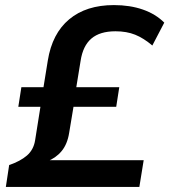

<svg xmlns="http://www.w3.org/2000/svg" viewBox="-20 -735 666 755"><path d="M3 0 16 -86Q60 -101 86 -123.5Q112 -146 118 -183L139 -315H52L64 -392H151L168 -497Q185 -603 252 -659Q319 -715 428 -715Q491 -715 541.5 -697.5Q592 -680 626 -646L579 -556Q545 -585 511.5 -598.5Q478 -612 434 -612Q373 -612 339.5 -583.5Q306 -555 297 -496L280 -392H449L437 -315H269L252 -213Q245 -168 222 -140.5Q199 -113 164 -100L165 -105H545L528 0Z"/></svg>

Font: Mulish ExtraLight
Style: Italic
Weight: 200
Italic angle: -9°
Designer: Vernon Adams
Foundry: Vernon Adams
Version: Version 3.603